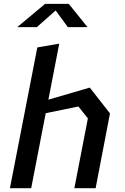

<svg xmlns="http://www.w3.org/2000/svg" viewBox="-20 -996 660 1016"><path d="M373.5 0H486L562 -396L455 -532.5L236 -468.5L293.5 -765L177.5 -745L32.5 0H145L222 -397L395 -432.5L445 -369.5ZM71.5 -852.5H175L274.5 -940.5L339 -852.5H443L344 -975.5H218.5Z"/></svg>

Font: Monaspace Krypton Medium
Style: Italic
Weight: 500
Italic angle: -11°
Designer: Riley Cran & the Lettermatic Team
Foundry: Lettermatic
Version: Version 1.101 (Monaspace Krypton)